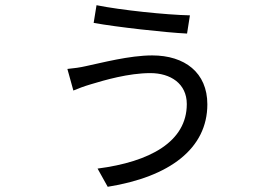

<svg xmlns="http://www.w3.org/2000/svg" viewBox="-20 -657 1040 738"><path d="M698 -257C698 -112 556 -35 355 -9L394 61C632 23 777 -86 777 -256C777 -378 690 -444 565 -444C477 -444 369 -415 311 -403C290 -398 262 -394 239 -392L262 -309C278 -316 305 -326 329 -333C382 -349 474 -376 558 -376C635 -376 698 -336 698 -257ZM351 -637 340 -569C428 -553 616 -532 699 -528L710 -598C618 -600 445 -618 351 -637Z"/></svg>

Font: Source Han Sans HK
Style: Regular
Weight: 400
Designer: Ryoko NISHIZUKA 西塚涼子 (kana, bopomofo & ideographs); Paul D. Hunt (Latin, Greek & Cyrillic); Sandoll Communications 산돌커뮤니
Foundry: Adobe
Version: Version 2.000;hotconv 1.0.107;makeotfexe 2.5.65593